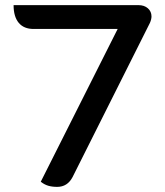

<svg xmlns="http://www.w3.org/2000/svg" viewBox="-20 -720 644 749"><path d="M439 -607H111Q73 -607 53 -631Q33 -655 33 -700H520Q543 -700 557 -687.5Q571 -675 571 -656Q571 -645 565 -631L263 -29Q243 9 203 9Q183 9 168 4.5Q153 0 139 -11Z"/></svg>

Font: K2D Medium
Style: Regular
Weight: 500
Designer: Katatrad Aksorn Co.,Ltd.
Foundry: Cadson Demak Co.,Ltd.
Version: Version 1.000; ttfautohint (v1.6)